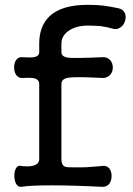

<svg xmlns="http://www.w3.org/2000/svg" viewBox="-20 -754 540 777"><path d="M138.7 -414.1V-110.4Q138.7 -91.8 119.1 -85Q100.6 -78.1 67.4 -82Q52.7 -86.9 44.9 -73.2Q38.1 -61.5 38.1 -43Q38.1 -23.4 44.9 -10.7Q52.7 3.9 67.4 2Q99.6 -3.9 187.5 -3.9Q275.4 -3.9 390.6 2Q410.2 3.9 421.9 -9.8Q431.6 -22.5 431.6 -42Q431.6 -60.5 421.9 -73.2Q410.2 -85.9 390.6 -82Q358.4 -79.1 328.1 -77.1Q295.9 -76.2 258.8 -77.1Q243.2 -77.1 236.3 -84Q228.5 -91.8 228.5 -110.4V-414.1Q228.5 -434.6 255.9 -439.5Q286.1 -444.3 393.6 -438.5Q413.1 -437.5 425.8 -451.2Q436.5 -462.9 436.5 -480.5Q436.5 -499 425.8 -510.7Q413.1 -524.4 393.6 -522.5Q284.2 -517.6 255.9 -520.5Q228.5 -524.4 228.5 -543V-577.1Q228.5 -611.3 261.7 -631.8Q291 -650.4 334 -650.4Q362.3 -650.4 386.7 -648.4Q415 -644.5 437.5 -637.7Q454.1 -632.8 467.8 -643.6Q481.4 -652.3 486.3 -669.9Q491.2 -687.5 485.4 -701.2Q477.5 -716.8 459 -720.7Q420.9 -728.5 397.5 -731.4Q370.1 -734.4 334 -734.4Q229.5 -734.4 180.7 -688.5Q138.7 -648.4 138.7 -577.1V-543Q138.7 -526.4 117.2 -522.5Q104.5 -520.5 70.3 -522.5Q54.7 -524.4 44.9 -510.7Q37.1 -499 37.1 -481.4Q37.1 -463.9 44.9 -451.2Q54.7 -437.5 70.3 -438.5Q103.5 -440.4 117.2 -437.5Q138.7 -432.6 138.7 -414.1Z"/></svg>

Font: Gungsuh
Style: Regular
Weight: 400
Version: Version 2.21